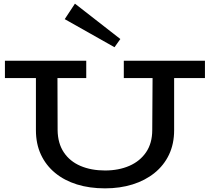

<svg xmlns="http://www.w3.org/2000/svg" viewBox="-20 -1019 1151 1053"><path d="M556 14Q471 14 402 -7.5Q333 -29 282.5 -70.5Q232 -112 204.5 -171Q177 -230 177 -305V-635H295L296 -305Q297 -233 330 -183.5Q363 -134 421.5 -109Q480 -84 556 -84Q631 -84 689.5 -109.5Q748 -135 781.5 -184.5Q815 -234 815 -306L817 -635H935V-305Q935 -230 907 -171Q879 -112 827.5 -70.5Q776 -29 707 -7.5Q638 14 556 14ZM7 -591V-686H453V-591ZM659 -591V-686H1104V-591ZM608 -760 335 -914 391 -999 640 -805Z"/></svg>

Font: BioRhyme SemiExpanded Medium
Style: Regular
Weight: 500
Width: 6
Designer: Aoife Mooney
Foundry: Aoife Mooney Type
Version: Version 1.600;gftools[0.9.33]